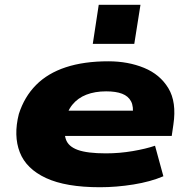

<svg xmlns="http://www.w3.org/2000/svg" viewBox="-20 -774 789 805"><path d="M399 11Q256 11 173 -27.5Q90 -66 63 -135.5Q36 -205 59 -296Q82 -368 131 -417.5Q180 -467 256 -492Q332 -517 434 -517Q517 -517 584 -489.5Q651 -462 686 -404Q721 -346 707 -252L700 -204H214L231 -310H558L536 -289Q541 -327 529.5 -349Q518 -371 492 -381Q466 -391 425 -391Q378 -391 342 -377Q306 -363 283 -334.5Q260 -306 253 -262L254 -267Q246 -221 256 -190.5Q266 -160 306 -145.5Q346 -131 424 -131Q481 -131 536.5 -140.5Q592 -150 630 -163L665 -35Q611 -12 539.5 -0.5Q468 11 399 11ZM369 -590 394 -754H569L543 -590Z"/></svg>

Font: Nunito Sans 7pt Expanded Black
Style: Italic
Weight: 900
Width: 7
Italic angle: -9°
Designer: Vernon Adams
Foundry: Vernon Adams
Version: Version 3.101;gftools[0.9.27]